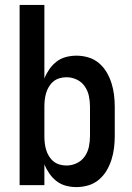

<svg xmlns="http://www.w3.org/2000/svg" viewBox="-20 -755 540 783"><path d="M292 8Q270 8 249 2.5Q228 -3 211 -16Q194 -29 181.5 -47Q169 -65 161 -85V0H60V-735H161V-435Q169 -455 181.5 -473Q194 -491 211 -504Q228 -517 249 -522.5Q270 -528 292 -528Q316 -528 340 -521Q364 -514 383 -498Q402 -482 414.5 -461Q427 -440 434.5 -416.5Q442 -393 445 -368.5Q448 -344 448 -320V-200Q448 -176 445 -151.5Q442 -127 434.5 -103.5Q427 -80 414.5 -59Q402 -38 383 -22Q364 -6 340 1Q316 8 292 8ZM251 -80Q273 -80 293 -89.5Q313 -99 325.5 -117Q338 -135 342.5 -156.5Q347 -178 347 -200V-320Q347 -342 342.5 -363.5Q338 -385 325.5 -403Q313 -421 293 -430.5Q273 -440 251 -440Q237 -440 223 -436Q209 -432 198 -423Q187 -414 179.5 -401.5Q172 -389 168 -375.5Q164 -362 162.5 -348Q161 -334 161 -320V-200Q161 -186 162.5 -172Q164 -158 168 -144.5Q172 -131 179.5 -118.5Q187 -106 198 -97Q209 -88 223 -84Q237 -80 251 -80Z"/></svg>

Font: Iosevka SS04 Semibold
Style: Regular
Weight: 600
Monospace: yes
Designer: Belleve Invis
Foundry: Belleve Invis
Version: Version 19.0.0; ttfautohint (v1.8.4)